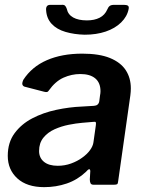

<svg xmlns="http://www.w3.org/2000/svg" viewBox="-20 -761 598 791"><path d="M334 -53Q299 -20 255 -5Q211 10 162 10Q91 10 51.5 -26Q12 -62 12 -119Q12 -174 40 -212Q68 -250 113 -273.5Q158 -297 212 -308.5Q266 -320 317 -322L367 -325Q386 -326 389 -344L392 -367Q393 -372 393.5 -376.5Q394 -381 394 -385Q394 -420 372.5 -438Q351 -456 311 -456Q275 -456 241.5 -441Q208 -426 181 -388Q178 -383 174 -382Q170 -381 162 -383L81 -404Q75 -406 72.5 -412Q70 -418 76 -432Q111 -486 173 -513Q235 -540 319 -540Q389 -540 433 -522Q477 -504 498 -472Q519 -440 519 -397Q519 -390 518.5 -383Q518 -376 517 -368L467 -16Q466 -5 463 -2.5Q460 0 450 0H365Q356 0 353 -6Q350 -12 350 -22L352 -56Q351 -73 334 -53ZM375 -246Q376 -255 374.5 -257.5Q373 -260 365 -259L318 -255Q294 -253 263.5 -247Q233 -241 205 -228.5Q177 -216 159 -194Q141 -172 141 -139Q141 -111 161 -94.5Q181 -78 218 -78Q247 -78 273 -87.5Q299 -97 318 -111Q338 -125 350.5 -142Q363 -159 365 -175ZM329 -618Q286 -619 250 -629.5Q214 -640 193 -662.5Q172 -685 170 -719Q169 -729 173 -735Q177 -741 187 -741H233Q243 -742 247.5 -738Q252 -734 255 -725Q260 -701 281.5 -689Q303 -677 338 -677Q369 -677 390.5 -688Q412 -699 422 -722Q426 -732 432 -736.5Q438 -741 450 -741H491Q502 -741 507 -737.5Q512 -734 510 -724Q504 -693 479 -668.5Q454 -644 415.5 -631Q377 -618 329 -618Z"/></svg>

Font: Libre Franklin SemiBold
Style: Italic
Weight: 600
Italic angle: -8°
Designer: Pablo Impallari, Rodrigo Fuenzalida, Nhung Nguyen
Foundry: Impallari Type
Version: Version 3.000